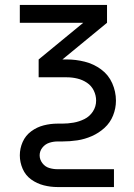

<svg xmlns="http://www.w3.org/2000/svg" viewBox="-20 -550 540 775"><path d="M212 205Q184 205 156.5 198Q129 191 106 174.5Q83 158 71.5 131.5Q60 105 60 77Q60 49 71.5 23Q83 -3 106 -20Q129 -37 156.5 -44Q184 -51 212 -51H231Q254 -51 277 -55Q300 -59 321 -69.5Q342 -80 355 -100Q368 -120 368 -144Q368 -165 358.5 -184.5Q349 -204 331 -216Q313 -228 292 -233Q271 -238 250 -238H136V-310L316 -458H60V-530H412V-458L232 -310H250Q286 -310 322 -301Q358 -292 388 -270Q418 -248 433 -214Q448 -180 448 -144V-143Q448 -113 436.5 -84Q425 -55 402 -34Q379 -13 350.5 -0.5Q322 12 292 16.5Q262 21 231 21H212Q195 21 178.5 26.5Q162 32 151 46Q140 60 140 77Q140 94 151 108.5Q162 123 178.5 128Q195 133 212 133H440V205Z"/></svg>

Font: Iosevka SS01
Style: Regular
Weight: 400
Monospace: yes
Designer: Belleve Invis
Foundry: Belleve Invis
Version: 2.3.3; ttfautohint (v1.8.3)